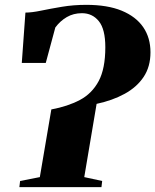

<svg xmlns="http://www.w3.org/2000/svg" viewBox="-20 -773 642 793"><path d="M60 0 63 -25.5 144.5 -41.5 192 -321Q259.5 -333.5 309.8 -360Q360 -386.5 387.5 -438Q415 -489.5 415 -578Q415 -652.5 388.2 -685.5Q361.5 -718.5 318.5 -718.5Q283.5 -718.5 256 -702.5Q228.5 -686.5 208.5 -659.5L169 -513H70L85 -721Q111 -721 149.5 -729Q188 -737 235.8 -745Q283.5 -753 336.5 -753Q424 -753 482.8 -728.8Q541.5 -704.5 571.5 -660.8Q601.5 -617 601.5 -557Q601.5 -497.5 573.2 -455.2Q545 -413 494.8 -385.5Q444.5 -358 379 -344L328 -41.5L402 -25.5L399 0Z"/></svg>

Font: Merriweather 120pt Black
Style: Italic
Weight: 900
Italic angle: -7.8°
Version: Version 2.101